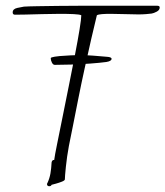

<svg xmlns="http://www.w3.org/2000/svg" viewBox="-20 -628 574 666"><path d="M151 18Q143 18 143 10Q143 10 143 9.5Q143 9 144 8Q152 -9 155 -26.5Q158 -44 159 -65Q161 -74 168 -73Q170 -89 178 -128Q186 -167 196.5 -219.5Q207 -272 218.5 -329Q230 -386 240 -437.5Q250 -489 256 -526Q262 -563 262 -575Q257 -578 236 -579Q215 -580 188 -580Q158 -580 126 -579Q94 -578 68.5 -577.5Q43 -577 32 -577Q24 -577 24 -585Q24 -597 40 -600.5Q56 -604 63 -605Q78 -606 110 -606.5Q142 -607 180 -607.5Q218 -608 251.5 -608Q285 -608 302 -608H526Q534 -608 534 -602Q534 -593 523.5 -587.5Q513 -582 506 -581Q499 -580 486.5 -579Q474 -578 460 -578Q440 -578 413 -579Q386 -580 363 -580Q346 -580 333.5 -579Q321 -578 316 -575Q308 -543 297 -495Q286 -447 274 -392.5Q262 -338 251.5 -285Q241 -232 232.5 -189Q224 -146 219 -122Q212 -84 208.5 -49.5Q205 -15 205 -6Q205 -2 195 2Q185 6 174 9Q163 12 159 13Q157 18 151 18ZM170 -403Q164 -403 160 -411Q156 -419 156 -426L157 -428Q168 -432 187 -433.5Q206 -435 225.5 -436Q245 -437 257 -437Q274 -437 303 -435Q332 -433 351 -431Q367 -430 367 -424Q367 -416 349 -413Q327 -410 293 -407.5Q259 -405 225.5 -404Q192 -403 170 -403Z"/></svg>

Font: Moon Dance
Style: Regular
Weight: 400
Designer: Robert E. Leuschke
Foundry: Robert E. Leuschke
Version: Version 1.010; ttfautohint (v1.8.3)